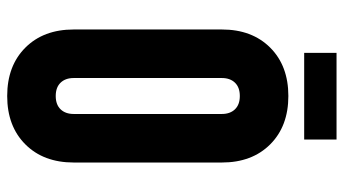

<svg xmlns="http://www.w3.org/2000/svg" viewBox="-231 -709 956 534"><g transform="rotate(90 247.0 -442.0)"><path d="M127 -900H368V-810H127ZM62 -169V-581Q62 -665 112.5 -715.5Q163 -766 247 -766Q331 -766 381.5 -715.5Q432 -665 432 -581V-169Q432 -85 381.5 -34.5Q331 16 247 16Q163 16 112.5 -34.5Q62 -85 62 -169ZM297 -169V-581Q297 -604 284 -617.5Q271 -631 247 -631Q223 -631 210 -617.5Q197 -604 197 -581V-169Q197 -146 210 -132.5Q223 -119 247 -119Q271 -119 284 -132.5Q297 -146 297 -169Z"/></g></svg>

Font: Mohave Bold
Style: Regular
Weight: 700
Designer: Gumpita Rahayu
Foundry: Tokotype
Version: Version 2.002;PS 002.002;hotconv 1.0.88;makeotf.lib2.5.64775